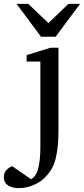

<svg xmlns="http://www.w3.org/2000/svg" viewBox="-99 -740 433 989"><path d="M202.1 -64Q202.1 -34.2 199.5 2.4Q196.8 39.1 188.5 74.2Q180.2 109.4 163.1 136.2Q132.3 183.6 88.4 206.3Q44.4 229 -2.9 229Q-33.7 229 -56.4 215.6Q-79.1 202.1 -79.1 173.8Q-79.1 148.4 -65.2 134.8Q-51.3 121.1 -36.1 116.2L61 183.1Q88.9 167.5 98.9 123Q108.9 78.6 108.9 21V-422.9H38.1V-456.1L161.1 -494.1H202.1ZM313.5 -720.2 187.5 -550.8H112.3L-13.7 -720.2H46.4L150.4 -621.1L253.4 -720.2Z"/></svg>

Font: Charis
Style: Regular
Weight: 400
Designer: Walt Agee, Miriam Martin, Annie Olsen, Victor Gaultney, Lorna Priest, Alan Ward, Bob Hallissy, Martin Hosken, Sharon Cor
Foundry: SIL Global
Version: Version 7.000